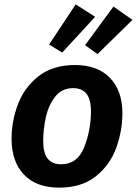

<svg xmlns="http://www.w3.org/2000/svg" viewBox="-20 -844 627 880"><path d="M33 -208Q33 -288 62 -365.5Q91 -443 156.5 -494.5Q222 -546 324 -546Q427 -546 484 -487Q541 -428 541 -325Q541 -245 513 -167Q485 -89 420 -36.5Q355 16 251 16Q147 16 90 -43.5Q33 -103 33 -208ZM397 -332Q397 -388 376.5 -414Q356 -440 315 -440Q263 -440 232.5 -400.5Q202 -361 190 -305.5Q178 -250 178 -198Q178 -143 198.5 -117Q219 -91 260 -91Q334 -91 365 -167Q396 -243 397 -332ZM416 -767 265 -603 205 -640 327 -824ZM587 -753 427 -596 370 -637 500 -814Z"/></svg>

Font: Fira Sans SemiBold
Style: Italic
Weight: 600
Italic angle: -8°
Designer: bBox Type GmbH & Carrois Corporate GbR & Edenspiekermann AG
Foundry: bBox Type GmbH & Carrois Corporate GbR & Edenspiekermann AG
Version: Version 4.301